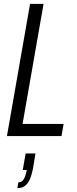

<svg xmlns="http://www.w3.org/2000/svg" viewBox="-20 -706 399 996"><path d="M16 0 136 -686H206L97 -63H310L299 0ZM70 270 75 240Q93 240 102.5 225Q112 210 119 176H98L113 90H164L152 163Q145 201 134.5 224.5Q124 248 108.5 259Q93 270 70 270Z"/></svg>

Font: Archivo ExtraCondensed Light
Style: Italic
Weight: 300
Width: 2
Italic angle: -10°
Designer: Hector Gatti
Foundry: Omnibus-Type
Version: Version 2.001